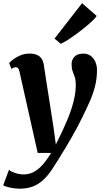

<svg xmlns="http://www.w3.org/2000/svg" viewBox="-52 -892 622 1164"><path d="M66.5 -456Q63 -472.5 57.8 -478.5Q52.5 -484.5 45 -484.5Q38 -484.5 31.5 -482Q25 -479.5 17.5 -474L3.5 -509.5Q8 -516 25.2 -529.8Q42.5 -543.5 68.8 -555.2Q95 -567 126 -567Q154.5 -567 172.5 -559Q190.5 -551 200.2 -536Q210 -521 213.5 -499.5Q220.5 -451.5 228 -404Q235.5 -356.5 243 -309Q250.5 -261.5 257.8 -214Q265 -166.5 272.5 -119L286.5 -16L325.5 -96Q343 -133.5 358 -169.8Q373 -206 384 -241.2Q395 -276.5 401.2 -310.2Q407.5 -344 407.5 -376Q407.5 -407 401.2 -425Q395 -443 388.5 -459.8Q382 -476.5 382 -503Q382 -530.5 400 -548.8Q418 -567 453 -567Q480.5 -567 499 -552.5Q517.5 -538 526.8 -515.5Q536 -493 536 -468.5Q536 -415.5 524.2 -369.2Q512.5 -323 493 -279Q473.5 -235 450.5 -188Q437 -159.5 419.2 -125.8Q401.5 -92 381.2 -57Q361 -22 341 11Q321 44 303.5 72Q286 100 273.5 119.5Q242.5 169.5 210.5 198.5Q178.5 227.5 143.8 239.8Q109 252 67.5 252Q39 252 8.2 245.2Q-22.5 238.5 -32.5 231L2.5 137.5Q13 147.5 39.2 156.5Q65.5 165.5 92 165.5Q122 165.5 149.2 152.2Q176.5 139 203.2 110.2Q230 81.5 258 35H176.5ZM278.5 -658 445.5 -872.5 534 -795.5Q528.5 -785.5 510.2 -767.8Q492 -750 466.2 -728.8Q440.5 -707.5 412.5 -687Q384.5 -666.5 359.2 -650.2Q334 -634 316.5 -626.5Z"/></svg>

Font: Merriweather 20pt ExtraBold
Style: Italic
Weight: 800
Italic angle: -7.8°
Version: Version 2.101